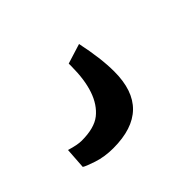

<svg xmlns="http://www.w3.org/2000/svg" viewBox="-62 -131 444 444"><g transform="rotate(-45 160.5 91.5)"><path d="M230.5 80.6Q230.5 204.6 103.5 204.6Q75.2 204.6 51.8 196.8Q28.3 189 22.9 185.1L26.4 133.3Q50.3 140.6 64 140.6Q105.5 140.6 126.5 124Q168.9 90.3 168.9 1Q168.9 -2.9 168.9 -6.8L217.8 -22Q230.5 37.6 230.5 80.6Z"/></g></svg>

Font: Arbutus Slab
Style: Regular
Weight: 400
Designer: Karolina Lach
Foundry: Karolina Lach
Version: Version 1.001; ttfautohint (v0.92) -l 10 -r 16 -G 200 -x 7 -